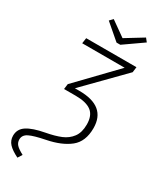

<svg xmlns="http://www.w3.org/2000/svg" viewBox="-265 -956 1016 1234"><g transform="rotate(30 242.5 -339.0)"><path d="M308 -757H280L166 -855L189 -879L299 -801L428 -880L448 -855ZM465 -644 195 -369H228Q427 -369 427 -206Q427 -107 366.5 -58.5Q306 -10 200 11Q119 27 84.5 44Q50 61 50 94Q50 117 65 133.5Q80 150 118 170L98 202Q49 178 26 153Q3 128 3 93Q3 44 45 16.5Q87 -11 173 -27Q238 -39 281.5 -57Q325 -75 351.5 -110.5Q378 -146 378 -205Q378 -272 340 -301Q302 -330 224 -330H137L142 -369L406 -643H91L97 -684H470Z"/></g></svg>

Font: Fira Sans ExtraLight
Style: Italic
Weight: 275
Italic angle: -8°
Designer: Carrois Corporate & Edenspiekermann AG
Foundry: Carrois Corporate GbR & Edenspiekermann AG
Version: Version 4.203